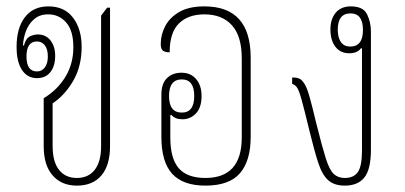

<svg xmlns="http://www.w3.org/2000/svg" viewBox="-20 -572 1270 602"><path d="M221 10Q173 10 145 -22Q117 -54 117 -114V-264Q160 -290 185 -331Q210 -372 210 -424Q210 -476 187.5 -501.5Q165 -527 131 -527Q104 -527 86.5 -511.5Q69 -496 61 -473.5Q53 -451 52 -430L55 -429Q61 -452 74 -458Q87 -464 98 -464Q124 -464 138.5 -445Q153 -426 153 -397Q153 -365 138 -346Q123 -327 96 -327Q66 -327 49 -352.5Q32 -378 32 -425Q32 -484 58 -518Q84 -552 132 -552Q182 -552 209 -516.5Q236 -481 236 -425Q236 -364 209.5 -318.5Q183 -273 145 -248V-114Q145 -65 165 -39.5Q185 -14 221 -14Q257 -14 277 -39.5Q297 -65 297 -114V-523L316 -548H325V-114Q325 -54 298 -22Q271 10 221 10ZM96 -348Q111 -348 120.5 -360.5Q130 -373 130 -395Q130 -418 120.5 -430Q111 -442 96 -442Q63 -442 63 -395Q63 -348 96 -348Z M624 10Q554 10 520 -27Q486 -64 486 -143V-275Q486 -310 503.5 -327Q521 -344 549 -344Q578 -344 595 -324Q612 -304 612 -271Q612 -235 594.5 -216.5Q577 -198 552 -198Q529 -198 517 -212L514 -211V-141Q514 -75 540.5 -44.5Q567 -14 624 -14Q738 -14 738 -141V-389Q738 -459 707 -493Q676 -527 621 -527Q570 -527 541 -498.5Q512 -470 512 -408Q497 -408 490.5 -413.5Q484 -419 484 -434Q484 -464 498.5 -491Q513 -518 543 -535Q573 -552 621 -552Q766 -552 766 -391V-143Q766 -68 732.5 -29Q699 10 624 10ZM550 -219Q589 -219 589 -271Q589 -323 550 -323Q510 -323 510 -271Q510 -219 550 -219Z M1061 10Q1028 10 1009 -7Q990 -24 977.5 -62.5Q965 -101 949 -167Q934 -229 926 -258Q918 -287 912 -296.5Q906 -306 896 -309V-329H900Q920 -329 929 -317Q940 -305 949 -274Q958 -243 972 -184Q990 -112 1001.5 -75.5Q1013 -39 1026.5 -26.5Q1040 -14 1061 -14Q1089 -14 1102 -32.5Q1115 -51 1115 -101V-420L1112 -421Q1101 -405 1075 -405Q1047 -405 1031.5 -425.5Q1016 -446 1016 -480Q1016 -512 1032.5 -532Q1049 -552 1080 -552Q1119 -552 1131 -527Q1143 -502 1143 -473V-103Q1143 -41 1122.5 -15.5Q1102 10 1061 10ZM1078 -426Q1118 -426 1118 -478Q1118 -530 1079 -530Q1039 -530 1039 -479Q1039 -454 1049 -440Q1059 -426 1078 -426Z"/></svg>

Font: Noto Serif Thai ExtraCondensed Thin
Style: Regular
Weight: 100
Width: 2
Designer: Monotype Design Team
Foundry: Monotype Imaging Inc.
Version: Version 2.001; ttfautohint (v1.8.4.7-5d5b)